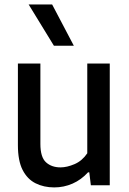

<svg xmlns="http://www.w3.org/2000/svg" viewBox="-20 -828 575 858"><path d="M222.5 9.5Q176 9.5 139.2 -8.8Q102.5 -27 81.2 -68.2Q60 -109.5 60 -179.5V-544H160.5V-185Q160.5 -125.5 185.5 -102.8Q210.5 -80 250.5 -80Q279 -80 313 -94.5Q347 -109 370 -143V-544H470.5V0H386L379 -58H373.5Q343 -24.5 304.2 -7.5Q265.5 9.5 222.5 9.5ZM221 -623.5 108 -808H213L310 -623.5Z"/></svg>

Font: Encode Sans SemiCondensed SemiCondensed Medium
Style: Regular
Weight: 500
Width: 4
Designer: Multiple Designers
Foundry: Impallari Type
Version: Version 3.000; ttfautohint (v1.8.3) -l 8 -r 50 -G 200 -x 14 